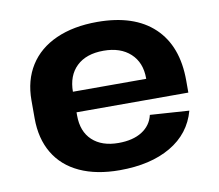

<svg xmlns="http://www.w3.org/2000/svg" viewBox="-67 -628 818 717"><g transform="rotate(-10 342.5 -270.0)"><path d="M332 10Q244 10 181 -19Q118 -48 85 -103.5Q52 -159 52 -236V-304Q52 -380 87 -435.5Q122 -491 188 -520.5Q254 -550 344 -550Q484 -550 559 -479Q634 -408 634 -277V-231H181V-309H509L488 -279V-311Q488 -371 450.5 -405.5Q413 -440 349 -440Q283 -440 246.5 -405Q210 -370 210 -308V-219Q210 -158 246 -124.5Q282 -91 345 -91Q400 -91 434.5 -113Q469 -135 478 -174L626 -164Q603 -80 526 -35Q449 10 332 10Z"/></g></svg>

Font: Pathway Extreme 8pt Thin 12pt
Style: Bold
Weight: 700
Version: Version 1.001;gftools[0.9.26]